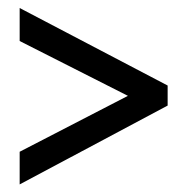

<svg xmlns="http://www.w3.org/2000/svg" viewBox="-20 -602 478 491"><path d="M30.3 -213.9 307.1 -356.9 30.3 -497.1V-581.5L408.7 -383.3V-332L30.3 -130.4Z"/></svg>

Font: Open Sans Condensed Medium
Style: Regular
Weight: 500
Width: 3
Designer: Monotype Design Team
Foundry: Monotype Imaging Inc.
Version: Version 3.000